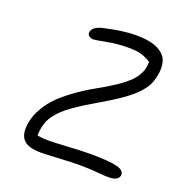

<svg xmlns="http://www.w3.org/2000/svg" viewBox="-121 -768 877 896"><g transform="rotate(20 318.0 -320.5)"><path d="M174.8 13.2Q108.4 13.2 85.2 -15.4Q62 -43.9 73.2 -101.1Q77.1 -120.6 83.5 -137.7Q89.8 -154.8 106.2 -181.9Q122.6 -209 146.7 -234.1Q170.9 -259.3 213.6 -291.5Q256.3 -323.7 312 -355Q361.8 -382.3 396.7 -405.8Q431.6 -429.2 452.4 -448Q473.1 -466.8 484.9 -486.1Q496.6 -505.4 500.5 -521Q504.4 -536.6 504.9 -557.1Q482.9 -571.8 458.7 -579.3Q434.6 -586.9 391.1 -586.9Q337.4 -586.9 285.6 -576.9Q233.9 -566.9 225.1 -566.9Q211.9 -566.9 202.4 -574.2Q192.9 -581.5 195.8 -595.2Q201.7 -621.6 250 -632.8Q344.7 -653.8 402.8 -653.8Q440.4 -653.8 469.2 -648.7Q498 -643.6 516.6 -633.5Q535.2 -623.5 547.1 -610.8Q559.1 -598.1 563.7 -581.3Q568.4 -564.5 568.4 -547.4Q568.4 -530.3 564 -509.8Q558.6 -483.4 549.1 -463.6Q539.6 -443.8 515.6 -417.7Q491.7 -391.6 446.8 -360.4Q401.9 -329.1 331.1 -288.1Q293 -266.1 263.4 -246.3Q233.9 -226.6 213.4 -210.2Q192.9 -193.8 178.5 -177Q164.1 -160.2 155.8 -147Q147.5 -133.8 142.6 -117.2Q137.7 -100.6 135.7 -88.1Q133.8 -75.7 132.8 -57.1Q157.7 -51.8 185.1 -51.8Q216.3 -51.8 285.2 -55.9Q354 -60.1 393.1 -60.1Q489.7 -60.1 528.8 -49.6Q567.9 -39.1 563 -13.2Q557.1 13.2 511.2 13.2Q492.7 13.2 450.7 9.5Q408.7 5.9 363.8 5.9Q328.1 5.9 264.4 9.5Q200.7 13.2 174.8 13.2Z"/></g></svg>

Font: Shantell Sans Irregular Bouncy
Style: Italic
Weight: 300
Italic angle: -11.31°
Designer: Stephen Nixon, Anya Danilova, Shantell Martin
Foundry: Arrow Type
Version: Version 1.006;[9816181b4]